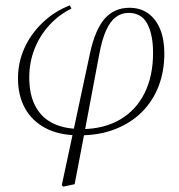

<svg xmlns="http://www.w3.org/2000/svg" viewBox="-20 -492 666 715"><path d="M216 203 210 198 315 -293Q334 -381 369.5 -422Q405 -463 462 -463Q503 -463 532 -442Q561 -421 576.5 -383Q592 -345 592 -293Q592 -227 571 -172Q550 -117 509.5 -76Q469 -35 410 -11.5Q351 12 276 12L278 -13L284 -11Q368 -12 427.5 -47Q487 -82 518.5 -145.5Q550 -209 550 -295Q550 -363 528.5 -403.5Q507 -444 459 -444Q432 -444 411 -428Q390 -412 375 -378.5Q360 -345 350 -292L295 0L258 194ZM269 12Q198 11 148.5 -15.5Q99 -42 73 -89Q47 -136 47 -200Q47 -260 71 -313Q95 -366 139 -408Q183 -450 240 -472L246 -460Q199 -437 163.5 -398Q128 -359 108.5 -309.5Q89 -260 89 -204Q89 -142 110 -100Q131 -58 171 -36Q211 -14 269 -12L274 -13Z"/></svg>

Font: Source Serif 4 48pt Light
Style: Italic
Weight: 300
Italic angle: -12°
Designer: Frank Grießhammer
Foundry: Adobe Systems Incorporated
Version: Version 4.004;hotconv 1.0.116;makeotfexe 2.5.65601